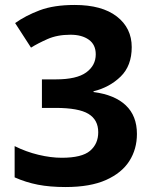

<svg xmlns="http://www.w3.org/2000/svg" viewBox="-20 -744 620 774"><path d="M511 -554Q511 -479 466.5 -435.5Q422 -392 357 -376V-373Q442 -362 487 -319.5Q532 -277 532 -204Q532 -143 501.5 -95Q471 -47 407.5 -18.5Q344 10 244 10Q181 10 132.5 0.5Q84 -9 39 -29V-155Q85 -132 135 -120Q185 -108 229 -108Q310 -108 343 -136Q376 -164 376 -211Q376 -261 336.5 -285Q297 -309 204 -309H149V-424H205Q289 -424 327.5 -452Q366 -480 366 -525Q366 -564 338 -584Q310 -604 264 -604Q211 -604 171.5 -586.5Q132 -569 105 -552L41 -651Q83 -681 140 -702.5Q197 -724 281 -724Q391 -724 451 -677.5Q511 -631 511 -554Z"/></svg>

Font: Noto Sans Syriac
Style: Bold
Weight: 700
Designer: Patrick Giasson and the Monotype Design Team
Foundry: Monotype Imaging Inc.
Version: Version 3.000; ttfautohint (v1.8.4.7-5d5b)